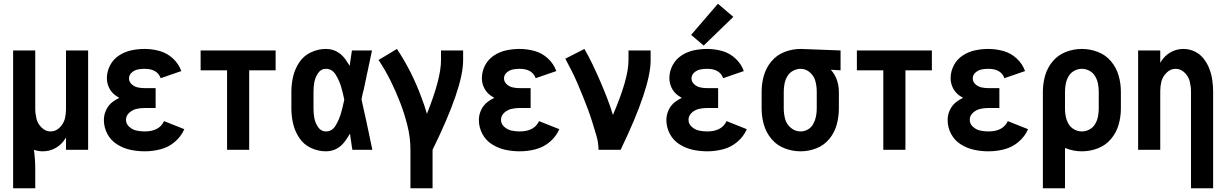

<svg xmlns="http://www.w3.org/2000/svg" viewBox="-20 -799 6540 1024"><path d="M50 205V-530H168V-220Q168 -193 174.5 -166Q181 -139 202 -118.5Q223 -98 250 -98Q277 -98 298 -118.5Q319 -139 326 -166Q332 -191 332 -216V-530H450V0H332V-66Q325 -54 317 -44Q297 -19 268.5 -5.5Q240 8 208 8Q184 8 161 0Q168 51 168 103V205Z M752 8Q713 8 675.5 0Q638 -8 604.5 -29Q571 -50 552.5 -85Q534 -120 534 -159Q534 -188 547 -214.5Q560 -241 584 -258Q599 -269 616 -277Q606 -283 596 -290Q574 -306 562 -330.5Q550 -355 550 -382Q550 -418 567 -450.5Q584 -483 614.5 -503Q645 -523 680 -530.5Q715 -538 751 -538Q792 -538 831.5 -527Q871 -516 902 -487.5Q933 -459 947 -420L837 -382Q819 -432 751 -432Q733 -432 715 -428.5Q697 -425 682.5 -412Q668 -399 668 -381Q668 -363 682 -350Q696 -337 714 -333Q732 -329 750 -329H810V-223H750Q728 -223 707 -218Q686 -213 669 -197.5Q652 -182 652 -160Q652 -138 669.5 -122.5Q687 -107 708.5 -102.5Q730 -98 752 -98Q829 -98 855 -153L963 -110Q946 -71 912.5 -42.5Q879 -14 837 -3Q795 8 752 8Z M1191 0V-424H1050V-530H1450V-424H1309V0Z M1718 8Q1677 8 1638.5 -10Q1600 -28 1576.5 -63Q1553 -98 1543.5 -138.5Q1534 -179 1534 -220V-310Q1534 -351 1543.5 -391.5Q1553 -432 1576.5 -467Q1600 -502 1638.5 -520Q1677 -538 1718 -538Q1781 -538 1822 -483Q1834 -466 1845 -448L1846 -453L1847 -463L1848 -468L1849 -477Q1853 -504 1857 -530H1964L1961 -516L1959 -506L1958 -502L1956 -492L1949 -459L1947 -450L1946 -445L1944 -435L1938 -407L1936 -398L1930 -369L1928 -360L1926 -350L1919 -317L1916 -308L1911 -284L1908 -269Q1910 -258 1913 -246L1915 -237Q1925 -192 1935 -147L1937 -137L1940 -123L1946 -95L1948 -85Q1956 -47 1964 -9L1966 0H1859L1858 -10L1856 -19L1855 -29L1854 -34L1853 -43L1852 -48L1850 -62L1849 -67L1848 -77L1846 -86Q1835 -66 1821 -47Q1781 8 1718 8ZM1718 -98Q1752 -98 1771 -131Q1790 -164 1799 -196.5Q1808 -229 1815 -262L1816 -269Q1809 -302 1800 -334Q1791 -366 1771.5 -399Q1752 -432 1718 -432Q1692 -432 1676.5 -409Q1661 -386 1656.5 -361Q1652 -336 1652 -310V-220Q1652 -194 1656.5 -169Q1661 -144 1676.5 -121Q1692 -98 1718 -98Z M2169 205V0Q2169 -64 2153.5 -127Q2138 -190 2115 -250Q2092 -310 2063.5 -367.5Q2035 -425 1999 -479L2097 -538Q2137 -478 2169.5 -413.5Q2202 -349 2227 -281Q2244 -237 2257 -192Q2332 -380 2332 -477V-530H2450V-477Q2450 -332 2287 0V205Z M2752 8Q2713 8 2675.5 0Q2638 -8 2604.5 -29Q2571 -50 2552.5 -85Q2534 -120 2534 -159Q2534 -188 2547 -214.5Q2560 -241 2584 -258Q2599 -269 2616 -277Q2606 -283 2596 -290Q2574 -306 2562 -330.5Q2550 -355 2550 -382Q2550 -418 2567 -450.5Q2584 -483 2614.5 -503Q2645 -523 2680 -530.5Q2715 -538 2751 -538Q2792 -538 2831.5 -527Q2871 -516 2902 -487.5Q2933 -459 2947 -420L2837 -382Q2819 -432 2751 -432Q2733 -432 2715 -428.5Q2697 -425 2682.5 -412Q2668 -399 2668 -381Q2668 -363 2682 -350Q2696 -337 2714 -333Q2732 -329 2750 -329H2810V-223H2750Q2728 -223 2707 -218Q2686 -213 2669 -197.5Q2652 -182 2652 -160Q2652 -138 2669.5 -122.5Q2687 -107 2708.5 -102.5Q2730 -98 2752 -98Q2829 -98 2855 -153L2963 -110Q2946 -71 2912.5 -42.5Q2879 -14 2837 -3Q2795 8 2752 8Z M3172 0Q3172 -37 3161.5 -73Q3151 -109 3140 -144.5Q3129 -180 3116 -215Q3103 -250 3089 -284.5Q3075 -319 3060.5 -353Q3046 -387 3029.5 -420Q3013 -453 2995 -486L3097 -538Q3121 -496 3141.5 -453Q3162 -410 3181 -366Q3200 -322 3217.5 -277Q3235 -232 3249 -186Q3332 -379 3332 -477V-530H3450V-477Q3450 -332 3290 0Z M3752 8Q3713 8 3675.5 0Q3638 -8 3604.5 -29Q3571 -50 3552.5 -85Q3534 -120 3534 -159Q3534 -188 3547 -214.5Q3560 -241 3584 -258Q3599 -269 3616 -277Q3606 -283 3596 -290Q3574 -306 3562 -330.5Q3550 -355 3550 -382Q3550 -418 3567 -450.5Q3584 -483 3614.5 -503Q3645 -523 3680 -530.5Q3715 -538 3751 -538Q3792 -538 3831.5 -527Q3871 -516 3902 -487.5Q3933 -459 3947 -420L3837 -382Q3819 -432 3751 -432Q3733 -432 3715 -428.5Q3697 -425 3682.5 -412Q3668 -399 3668 -381Q3668 -363 3682 -350Q3696 -337 3714 -333Q3732 -329 3750 -329H3810V-223H3750Q3728 -223 3707 -218Q3686 -213 3669 -197.5Q3652 -182 3652 -160Q3652 -138 3669.5 -122.5Q3687 -107 3708.5 -102.5Q3730 -98 3752 -98Q3829 -98 3855 -153L3963 -110Q3946 -71 3912.5 -42.5Q3879 -14 3837 -3Q3795 8 3752 8ZM3733 -556 3666 -613 3809 -779 3891 -709Z M4250 8Q4206 8 4164.5 -8Q4123 -24 4094.5 -58Q4066 -92 4054 -134Q4042 -176 4042 -220V-310Q4042 -354 4054 -396Q4066 -438 4094.5 -472Q4123 -506 4164.5 -522Q4206 -538 4250 -538H4251L4463 -530V-424L4411 -427Q4428 -408 4439 -384Q4454 -348 4454 -310V-220Q4454 -177 4442.5 -134.5Q4431 -92 4403 -58Q4375 -24 4334 -8Q4293 8 4250 8ZM4250 -98Q4271 -98 4289.5 -109Q4308 -120 4318 -139Q4328 -158 4332 -178.5Q4336 -199 4336 -220V-310Q4336 -338 4329 -365.5Q4322 -393 4300 -412.5Q4278 -432 4250 -432Q4229 -432 4209.5 -421.5Q4190 -411 4179 -392Q4168 -373 4164 -352Q4160 -331 4160 -310V-220Q4160 -192 4167.5 -164Q4175 -136 4198 -117Q4221 -98 4250 -98Z M4691 0V-424H4550V-530H4950V-424H4809V0Z M5252 8Q5213 8 5175.5 0Q5138 -8 5104.5 -29Q5071 -50 5052.5 -85Q5034 -120 5034 -159Q5034 -188 5047 -214.5Q5060 -241 5084 -258Q5099 -269 5116 -277Q5106 -283 5096 -290Q5074 -306 5062 -330.5Q5050 -355 5050 -382Q5050 -418 5067 -450.5Q5084 -483 5114.5 -503Q5145 -523 5180 -530.5Q5215 -538 5251 -538Q5292 -538 5331.5 -527Q5371 -516 5402 -487.5Q5433 -459 5447 -420L5337 -382Q5319 -432 5251 -432Q5233 -432 5215 -428.5Q5197 -425 5182.5 -412Q5168 -399 5168 -381Q5168 -363 5182 -350Q5196 -337 5214 -333Q5232 -329 5250 -329H5310V-223H5250Q5228 -223 5207 -218Q5186 -213 5169 -197.5Q5152 -182 5152 -160Q5152 -138 5169.5 -122.5Q5187 -107 5208.5 -102.5Q5230 -98 5252 -98Q5329 -98 5355 -153L5463 -110Q5446 -71 5412.5 -42.5Q5379 -14 5337 -3Q5295 8 5252 8Z M5542 205V-310Q5542 -354 5554 -396Q5566 -438 5594.5 -472Q5623 -506 5664.5 -522Q5706 -538 5750 -538Q5794 -538 5835.5 -522Q5877 -506 5905.5 -472Q5934 -438 5946 -396Q5958 -354 5958 -310V-220Q5958 -176 5946 -134Q5934 -92 5905.5 -58Q5877 -24 5835.5 -8Q5794 8 5750 8Q5706 8 5665 -8L5660 -10V205ZM5750 -98Q5771 -98 5790.5 -108.5Q5810 -119 5821 -138Q5832 -157 5836 -178Q5840 -199 5840 -220V-310Q5840 -331 5836 -352Q5832 -373 5821 -392Q5810 -411 5790.5 -421.5Q5771 -432 5750 -432Q5729 -432 5709.5 -421.5Q5690 -411 5679 -392Q5668 -373 5664 -352Q5660 -331 5660 -310V-216Q5660 -197 5664 -178Q5668 -157 5679 -138Q5690 -119 5709.5 -108.5Q5729 -98 5750 -98ZM5542 -216V-219Z M6332 205V-310Q6332 -337 6325.5 -364Q6319 -391 6298 -411.5Q6277 -432 6250 -432Q6223 -432 6202 -411.5Q6181 -391 6174 -364Q6168 -339 6168 -314V0H6050V-530H6168V-464Q6175 -476 6183 -486Q6203 -511 6231.5 -524.5Q6260 -538 6292 -538Q6323 -538 6351.5 -524.5Q6380 -511 6399.5 -486Q6419 -461 6430 -432Q6441 -403 6445.5 -372Q6450 -341 6450 -310V205Z"/></svg>

Font: Iosevka SS01
Style: Bold
Weight: 700
Monospace: yes
Designer: Belleve Invis
Foundry: Belleve Invis
Version: 2.3.3; ttfautohint (v1.8.3)